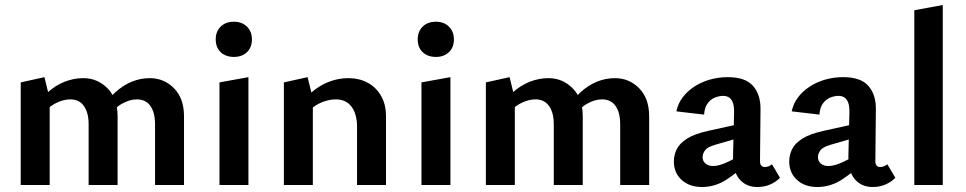

<svg xmlns="http://www.w3.org/2000/svg" viewBox="-20 -741 3870 769"><path d="M601 0V-243Q601 -290 582.5 -316.5Q564 -343 528 -343Q499 -343 467.5 -325Q436 -307 420 -275L383 -300Q410 -342 441 -370.5Q472 -399 507 -413.5Q542 -428 580 -428Q637 -428 677 -387.5Q717 -347 717 -275V0ZM335 0V-243Q335 -290 316 -316.5Q297 -343 262 -343Q242 -343 220 -335Q198 -327 179 -312Q160 -297 148 -275L112 -300Q139 -342 170.5 -370.5Q202 -399 238.5 -413.5Q275 -428 314 -428Q370 -428 410.5 -387.5Q451 -347 451 -275V0ZM63 0V-411L158 -432L179 -346V0Z M859 0V-411L975 -432V0ZM917 -513Q884 -513 864 -532Q844 -551 844 -583Q844 -615 864 -634.5Q884 -654 917 -654Q949 -654 969 -634.5Q989 -615 989 -583Q989 -551 969 -532Q949 -513 917 -513Z M1410 0V-233Q1410 -284 1388 -313.5Q1366 -343 1325 -343Q1303 -343 1279 -335Q1255 -327 1235 -312Q1215 -297 1202 -275L1166 -300Q1194 -342 1227 -370.5Q1260 -399 1297.5 -413.5Q1335 -428 1376 -428Q1418 -428 1452 -410Q1486 -392 1506 -357.5Q1526 -323 1526 -275V0ZM1117 0V-411L1212 -432L1233 -346V0Z M1668 0V-411L1784 -432V0ZM1726 -513Q1693 -513 1673 -532Q1653 -551 1653 -583Q1653 -615 1673 -634.5Q1693 -654 1726 -654Q1758 -654 1778 -634.5Q1798 -615 1798 -583Q1798 -551 1778 -532Q1758 -513 1726 -513Z M2464 0V-243Q2464 -290 2445.5 -316.5Q2427 -343 2391 -343Q2362 -343 2330.5 -325Q2299 -307 2283 -275L2246 -300Q2273 -342 2304 -370.5Q2335 -399 2370 -413.5Q2405 -428 2443 -428Q2500 -428 2540 -387.5Q2580 -347 2580 -275V0ZM2198 0V-243Q2198 -290 2179 -316.5Q2160 -343 2125 -343Q2105 -343 2083 -335Q2061 -327 2042 -312Q2023 -297 2011 -275L1975 -300Q2002 -342 2033.5 -370.5Q2065 -399 2101.5 -413.5Q2138 -428 2177 -428Q2233 -428 2273.5 -387.5Q2314 -347 2314 -275V0ZM1926 0V-411L2021 -432L2042 -346V0Z M3013 8Q2968 8 2941.5 -23.5Q2915 -55 2916 -116L2920 -286Q2921 -312 2916 -327.5Q2911 -343 2901 -350Q2891 -357 2876 -357Q2861 -357 2844 -350.5Q2827 -344 2814.5 -327.5Q2802 -311 2800 -282L2689 -295Q2695 -325 2713.5 -350Q2732 -375 2760 -393.5Q2788 -412 2822.5 -422Q2857 -432 2895 -432Q2966 -432 2996.5 -396.5Q3027 -361 3026 -302L3024 -94Q3024 -83 3029.5 -77.5Q3035 -72 3043 -72Q3051 -72 3058.5 -75Q3066 -78 3072 -83L3104 -29Q3089 -13 3065.5 -2.5Q3042 8 3013 8ZM2792 8Q2741 8 2710 -20.5Q2679 -49 2679 -94Q2679 -120 2690.5 -143.5Q2702 -167 2732 -186Q2762 -205 2817 -217L2980 -253L2985 -202L2844 -161Q2813 -152 2803.5 -138.5Q2794 -125 2794 -112Q2794 -96 2805.5 -86Q2817 -76 2836 -76Q2861 -76 2898 -94Q2935 -112 2981 -136L2983 -97Q2939 -54 2892 -23Q2845 8 2792 8Z M3475 8Q3430 8 3403.5 -23.5Q3377 -55 3378 -116L3382 -286Q3383 -312 3378 -327.5Q3373 -343 3363 -350Q3353 -357 3338 -357Q3323 -357 3306 -350.5Q3289 -344 3276.5 -327.5Q3264 -311 3262 -282L3151 -295Q3157 -325 3175.5 -350Q3194 -375 3222 -393.5Q3250 -412 3284.5 -422Q3319 -432 3357 -432Q3428 -432 3458.5 -396.5Q3489 -361 3488 -302L3486 -94Q3486 -83 3491.5 -77.5Q3497 -72 3505 -72Q3513 -72 3520.5 -75Q3528 -78 3534 -83L3566 -29Q3551 -13 3527.5 -2.5Q3504 8 3475 8ZM3254 8Q3203 8 3172 -20.5Q3141 -49 3141 -94Q3141 -120 3152.5 -143.5Q3164 -167 3194 -186Q3224 -205 3279 -217L3442 -253L3447 -202L3306 -161Q3275 -152 3265.5 -138.5Q3256 -125 3256 -112Q3256 -96 3267.5 -86Q3279 -76 3298 -76Q3323 -76 3360 -94Q3397 -112 3443 -136L3445 -97Q3401 -54 3354 -23Q3307 8 3254 8Z M3642 0V-700L3756 -721V0Z"/></svg>

Font: Ysabeau
Style: Bold
Weight: 700
Designer: Christian Thalmann (Catharsis Fonts)
Version: Version 2.000;gftools[0.9.27.dev2+g8671c4b]